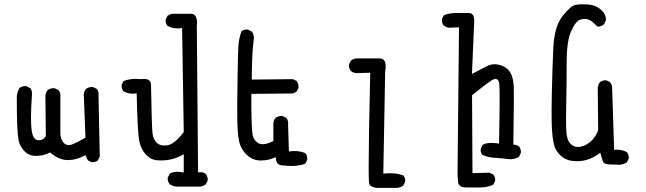

<svg xmlns="http://www.w3.org/2000/svg" viewBox="-20 -756 3040 904"><path d="M415 7.8Q430.7 7.8 440.9 -1L449.7 -18.6L443.8 -305.7L444.3 -311.5Q444.3 -327.1 435.5 -337.4L418 -346.2Q415 -346.7 412.1 -346.7Q409.2 -346.7 404.3 -345.7Q394 -344.2 384.8 -337.4Q376.5 -327.1 374.5 -313.5L382.3 -107.9Q346.7 -86.9 322.3 -77.1Q312.5 -72.8 303.7 -72.8Q289.6 -72.8 279.3 -84Q264.2 -101.1 264.2 -130.9V-299.8L264.6 -305.7Q264.6 -321.3 255.9 -331.5L237.3 -340.3Q234.9 -340.8 232.4 -340.8Q216.3 -340.8 204.1 -331.5Q195.8 -321.3 193.8 -307.1L195.8 -114.7Q192.4 -109.9 189 -106.4Q178.2 -95.7 163.6 -95.7Q155.3 -95.7 150.9 -97.9Q146.5 -100.1 144 -103Q131.3 -115.7 127.9 -151.9Q126 -171.4 126 -207.5Q126 -243.7 130.4 -310.1Q130.9 -313 130.9 -315.9Q130.9 -318.8 129.9 -323.2Q128.9 -333 122.1 -341.3L104.5 -350.1Q102.1 -350.6 99.6 -350.6Q83.5 -350.6 71.8 -341.8Q59.1 -321.3 59.1 -295.9Q59.1 -211.9 61 -166.3Q63 -120.6 67.6 -95Q72.3 -69.3 94.2 -45.4Q115.2 -22 149.9 -22Q184.6 -22 212.9 -37.1L215.3 -38.6L217.8 -36.6Q255.4 -4.4 295.4 -2.4Q298.8 -2.4 301.8 -2.4Q338.9 -2.4 377.9 -23.4L381.8 -25.9L393.1 -1.5L410.2 7.3Q412.6 7.8 415 7.8Z M958 89.8Q958 74.2 949.2 63.5Q938.5 54.7 922.9 54.7Q920.4 54.7 912.6 55.7L906.7 -630.9Q906.7 -630.9 906.7 -631.3Q907.7 -640.1 907.7 -648.7Q907.7 -657.2 906.2 -665Q902.3 -684.1 890.6 -689Q886.7 -690.4 881.8 -690.9H787.1L769 -682.1L760.3 -665Q759.8 -662.6 759.8 -660.2Q759.8 -644.5 768.6 -634.3Q790 -622.1 814.9 -622.1Q823.2 -622.1 837.4 -624.5L845.2 -134.3Q830.6 -115.2 817.9 -102.5Q790.5 -75.2 768.1 -71.8Q760.3 -70.8 753.4 -70.8Q731 -70.8 717.8 -84Q700.7 -100.6 697.8 -130.4Q694.8 -158.7 690.9 -356.4Q690.4 -369.6 683.6 -376.5Q675.3 -384.3 658.2 -384.3Q652.3 -384.3 644.5 -383.3Q631.3 -384.8 619.6 -384.8Q588.9 -384.8 562 -374.5L553.2 -357.4Q552.7 -355 552.7 -352.5Q552.7 -336.9 561.5 -326.7Q580.6 -314.9 605.5 -314.9Q611.8 -314.9 623.5 -316.4Q627.4 -142.1 634.3 -100.1Q641.6 -53.7 670.9 -24.4Q691.9 -3.9 717.3 -1.5Q727.5 -0.5 737.8 -0.5Q793 -0.5 838.9 -26.4L845.2 -29.8V56.2Q826.7 52.7 815.4 52.7Q793.9 52.7 779.8 61.5L770 79.6Q769.5 81.5 769.5 83.5Q769.5 99.6 779.3 111.8Q796.9 123 818.4 123Q821.8 123 825.2 122.6H922.4Q936.5 120.6 948.7 112.3L957.5 94.7Q958 92.3 958 89.8Z M1313 22.9Q1334.5 25.4 1353 25.4Q1393.1 25.4 1417.5 14.2L1426.3 -2.9Q1426.8 -5.4 1426.8 -7.8Q1426.8 -23.4 1418 -34.7Q1395 -44.9 1367.2 -44.9Q1356.9 -44.9 1340.3 -43L1336.4 -168.9L1336.9 -174.8Q1336.9 -190.4 1328.1 -200.7L1310.5 -209.5Q1307.6 -210 1303.2 -210Q1298.8 -210 1291.5 -208Q1284.2 -206.1 1277.3 -200.7Q1269 -190.4 1267.1 -176.3V-91.8L1264.6 -90.8Q1236.3 -77.1 1216.8 -77.1Q1203.6 -77.1 1194.3 -83Q1171.9 -98.1 1168.5 -125.5Q1165.5 -150.9 1164.6 -192.4Q1162.6 -253.9 1163.6 -314L1359.4 -315.9L1376.5 -324.7L1385.3 -341.8Q1385.7 -344.7 1385.7 -347.7Q1385.7 -350.6 1384.8 -355Q1383.3 -365.2 1377 -374.5L1359.4 -383.3L1165.5 -381.3V-385.7Q1165.5 -434.6 1167.5 -482.2Q1169.4 -529.8 1175.3 -574.7Q1175.3 -577.1 1175.3 -579.6Q1175.3 -595.7 1165 -607.9L1147.5 -616.7Q1145 -617.2 1142.6 -617.2Q1127.4 -617.2 1117.2 -608.9Q1104 -574.7 1102.1 -533.9Q1100.1 -493.2 1098.6 -395.5Q1096.2 -258.8 1097.2 -195.3Q1098.1 -132.3 1105 -95.2Q1111.8 -57.1 1139.6 -29.3Q1166.5 -2.4 1201.7 -0.5Q1206.1 -0.5 1210 -0.5Q1242.2 -0.5 1272.5 -13.7L1278.3 -16.6L1278.8 -9.8Q1280.3 14.2 1297.9 20.5Q1304.2 22.9 1312.5 22.9Z M1715.8 27.3Q1715.8 82.5 1717.3 102.1L1718.3 109.9Q1724.6 124 1750.5 128.4H1852.1Q1866.2 126.5 1878.4 118.2L1887.2 100.6Q1887.7 97.7 1887.7 93.3Q1887.7 88.9 1885.7 82.5Q1883.8 76.2 1879.4 70.3Q1850.6 59.6 1816.4 59.6Q1803.2 59.6 1784.7 61.5L1793.5 -418Q1795.9 -432.1 1795.9 -443.4Q1795.9 -464.8 1787.1 -473.6Q1780.3 -480.5 1767.6 -481H1656.7Q1642.6 -479 1632.3 -470.7L1623.5 -453.1Q1623 -450.7 1623 -448.2Q1623 -432.6 1631.8 -421.9Q1642.6 -413.6 1656.2 -411.6L1723.1 -413.6Q1715.8 -98.1 1715.8 27.3Z M2141.1 -627.4Q2134.3 48.8 2134.3 55.2Q2134.3 83 2137.2 103.5Q2138.2 111.8 2143.6 116.7Q2152.8 126 2173.8 126.5H2241.7Q2274.4 126.5 2302.2 113.8L2311 96.7Q2311.5 94.2 2311.5 91.8Q2311.5 76.2 2302.7 65.9L2285.2 57.1L2204.6 59.1L2202.6 -307.6Q2268.1 -360.4 2291.5 -375.5Q2299.8 -380.9 2304.2 -382.6Q2308.6 -384.3 2311 -384.3Q2313.5 -384.3 2314.9 -384.3Q2327.1 -382.8 2330.6 -364.3Q2332.5 -354 2332.5 -290.3Q2332.5 -226.6 2329.6 -80.1Q2307.1 -83 2293.5 -83Q2267.1 -83 2252.4 -74.2L2243.7 -56.2Q2243.2 -53.2 2243.2 -49.8Q2243.2 -35.6 2251.5 -26.4Q2277.8 -15.1 2308.1 -13.2Q2339.4 -11.2 2370.6 -7.3Q2376.5 -6.3 2382.3 -6.3Q2404.8 -6.3 2423.3 -17.6L2432.1 -35.2Q2432.6 -38.1 2432.6 -42.5Q2432.6 -46.9 2430.7 -53.5Q2428.7 -60.1 2423.8 -66.4Q2413.1 -74.7 2401.4 -74.7H2397Q2399.4 -225.6 2399.4 -278.3Q2399.4 -331.1 2398.9 -347.2Q2396.5 -403.8 2372.1 -428.2Q2356.9 -443.8 2332.5 -450.2Q2320.3 -453.6 2310.1 -453.6Q2290 -453.6 2272 -444.3L2202.1 -407.7Q2212.9 -656.2 2212.9 -658.9Q2212.9 -661.6 2212.4 -667.5Q2209.5 -694.3 2187.5 -694.8H2125Q2095.7 -694.8 2069.8 -684.1L2061 -667Q2060.5 -664.6 2060.5 -662.1Q2060.5 -646.5 2069.3 -635.7Q2080.1 -627.4 2093.8 -625.5Z M2880.4 19Q2886.2 20 2890.9 20Q2895.5 20 2901.6 19.3Q2907.7 18.6 2915.8 15.9Q2923.8 13.2 2931.2 8.8L2939.9 -8.8Q2940.4 -11.2 2940.4 -13.7Q2940.4 -29.3 2931.6 -39.6Q2910.6 -51.3 2883.8 -51.3Q2879.9 -51.3 2871.6 -50.8L2861.8 -351.6L2853 -368.7L2835.9 -377.4Q2833 -377.9 2830.8 -377.9Q2828.6 -377.9 2825.4 -377.7Q2822.3 -377.4 2818.4 -376Q2811 -374 2804.7 -369.1Q2796.4 -358.4 2794.4 -344.2L2796.4 -142.6Q2785.2 -111.8 2761.7 -90.3Q2738.3 -69.3 2711.4 -64.9Q2706.5 -64 2701.7 -64Q2680.7 -64 2666 -79.1Q2647.9 -96.7 2646 -144Q2645 -166.5 2645 -199.2Q2645 -231.9 2646.5 -295.2Q2647.9 -358.4 2647.9 -459.5Q2647.9 -561.5 2668.9 -608.9Q2689.9 -656.7 2713.4 -664.1Q2723.6 -667 2734.4 -667Q2760.7 -667 2792 -631.3Q2793.9 -630.9 2796.9 -630.9Q2799.8 -630.9 2804.7 -631.8Q2814.5 -633.8 2823.7 -641.6L2832.5 -659.7Q2833 -662.6 2833 -665.5Q2833 -689 2811.5 -708.5Q2786.1 -731.9 2750 -734.9Q2736.3 -735.8 2720.2 -735.8Q2704.1 -735.8 2689.5 -732.9Q2666.5 -728.5 2628.4 -679.9Q2590.3 -631.3 2585.4 -533.9Q2580.6 -436.5 2578.1 -313Q2577.1 -261.2 2577.1 -238.8Q2577.1 -170.4 2578.6 -149.2Q2580.1 -127.9 2581.5 -114.7Q2585 -88.9 2589.4 -71.8Q2595.7 -47.4 2618.2 -24.4Q2640.6 -2.4 2674.3 1.5Q2686 2.9 2693.8 2.9Q2718.8 2.9 2738.8 -2.4Q2768.6 -9.8 2801.3 -32.7L2806.2 -36.6Q2813.5 -10.3 2816.7 -2Q2819.8 6.3 2820.8 7.8Q2821.8 10.3 2822.3 10.7Q2826.2 14.6 2838.1 16.8Q2850.1 19 2872.1 19Q2876 19 2877.9 19Z"/></svg>

Font: Bakudai
Style: Light
Weight: 300
Version: Version 1.48